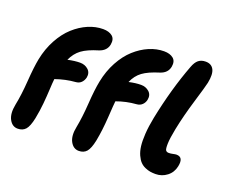

<svg xmlns="http://www.w3.org/2000/svg" viewBox="-127 -948 1432 1205"><g transform="rotate(20 589.0 -345.5)"><path d="M1000 25.9Q980.5 25.9 964.1 23.2Q947.8 20.5 929 12.2Q910.2 3.9 896.5 -10.3Q882.8 -24.4 871.3 -49.6Q859.9 -74.7 855.7 -108.2Q851.6 -141.6 854.7 -191.2Q857.9 -240.7 870.1 -301.8Q912.6 -510.3 977.1 -680.2Q989.7 -714.8 1008.5 -730Q1027.3 -745.1 1056.2 -745.1Q1094.7 -745.1 1110.4 -715.3Q1126 -685.5 1113.8 -625Q1107.9 -597.2 1074.7 -487.8Q1041.5 -378.4 1022 -282.2Q1008.8 -215.8 1007.8 -180.2Q1006.8 -144.5 1013.2 -135.7Q1019.5 -127 1033.2 -127Q1045.9 -127 1061 -130.4Q1076.2 -133.8 1083 -133.8Q1131.8 -133.8 1118.2 -68.8Q1109.4 -25.4 1075.9 0.2Q1042.5 25.9 1000 25.9ZM89.8 54.2Q53.2 54.2 33.4 17.1Q13.7 -20 25.9 -82Q40.5 -152.8 47.1 -247.8Q53.7 -342.8 64.9 -399.9Q79.6 -473.6 112.8 -534.7Q146 -595.7 189.5 -635Q232.9 -674.3 282.5 -695.6Q332 -716.8 381.8 -716.8Q420.9 -716.8 443.4 -698.5Q465.8 -680.2 459 -642.1Q450.7 -598.1 401.9 -582Q330.1 -560.5 293.5 -533.2Q256.8 -505.9 235.8 -459Q282.2 -469.2 317.9 -469.2Q350.1 -469.2 372.3 -449.2Q394.5 -429.2 388.2 -396Q383.3 -375 369.1 -360.8Q355 -346.7 332 -345.2Q267.1 -340.3 200.2 -316.9Q197.3 -291.5 195.1 -245.8Q192.9 -200.2 188.2 -150.1Q183.6 -100.1 172.9 -45.9Q161.1 11.2 142.1 32.7Q123 54.2 89.8 54.2ZM498 54.2Q461.4 54.2 441.4 17.1Q421.4 -20 434.1 -82Q447.8 -151.9 454.1 -246.8Q460.4 -341.8 472.2 -399.9Q486.8 -473.6 520 -534.7Q553.2 -595.7 596.7 -635Q640.1 -674.3 689.7 -695.6Q739.3 -716.8 789.1 -716.8Q828.1 -716.8 850.6 -698.5Q873 -680.2 866.2 -642.1Q857.9 -597.7 809.1 -582Q737.8 -560.1 700.9 -533Q664.1 -505.9 644 -459Q688.5 -469.2 725.1 -469.2Q756.8 -469.2 779.1 -449.2Q801.3 -429.2 794.9 -396Q791 -375.5 776.4 -361.1Q761.7 -346.7 738.8 -345.2Q671.9 -340.3 607.9 -316.9Q605.5 -299.8 599.9 -209Q594.2 -118.2 580.1 -45.9Q568.4 11.2 549.6 32.7Q530.8 54.2 498 54.2Z"/></g></svg>

Font: Shantell Sans Bouncy
Style: Bold Italic
Weight: 700
Italic angle: -11.31°
Designer: Stephen Nixon, Anya Danilova, Shantell Martin
Foundry: Arrow Type
Version: Version 1.006;[9816181b4]